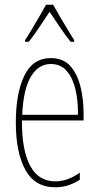

<svg xmlns="http://www.w3.org/2000/svg" viewBox="-20 -876 420 813"><path d="M195 -630Q248 -630 278 -596Q308 -562 321 -508Q334 -454 334 -394V-366H73Q72 -241 107.5 -174.5Q143 -108 214 -108Q266 -108 318 -145V-115Q297 -101 271 -92Q245 -83 214 -83Q128 -83 87.5 -156.5Q47 -230 47 -357Q47 -481 83 -555.5Q119 -630 195 -630ZM195 -605Q143 -605 111 -552Q79 -499 74 -390H310Q311 -449 299.5 -497.5Q288 -546 262.5 -575.5Q237 -605 195 -605ZM205 -856Q218 -833 236.5 -801Q255 -769 271.5 -742.5Q288 -716 294 -706V-699H279Q258 -725 234 -760.5Q210 -796 190 -826Q171 -798 146.5 -761Q122 -724 102 -699H86V-706Q97 -722 113 -749Q129 -776 146 -805Q163 -834 175 -856Z"/></svg>

Font: Noto Sans Kannada UI ExtraCondensed Thin
Style: Regular
Weight: 100
Width: 2
Designer: Jelle Bosma - Monotype Design Team
Foundry: Monotype Imaging Inc.
Version: Version 2.005; ttfautohint (v1.8.4.7-5d5b)